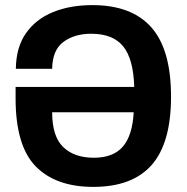

<svg xmlns="http://www.w3.org/2000/svg" viewBox="-20 -719 730 751"><path d="M345 12Q198 12 119.5 -68.5Q41 -149 41 -334V-379H505Q502 -488 462 -537.5Q422 -587 337 -587Q271 -587 228 -555Q185 -523 184 -450H42Q43 -534 81.5 -589Q120 -644 187 -671.5Q254 -699 341 -699Q495 -699 572 -612Q649 -525 649 -341Q649 -160 573.5 -74Q498 12 345 12ZM347 -102Q423 -102 460.5 -145.5Q498 -189 503 -280H184Q184 -185 227.5 -143.5Q271 -102 347 -102Z"/></svg>

Font: Archivo SemiCondensed
Style: Bold
Weight: 680
Width: 4
Designer: Hector Gatti
Foundry: Omnibus-Type
Version: Version 2.001; ttfautohint (v1.8.3)